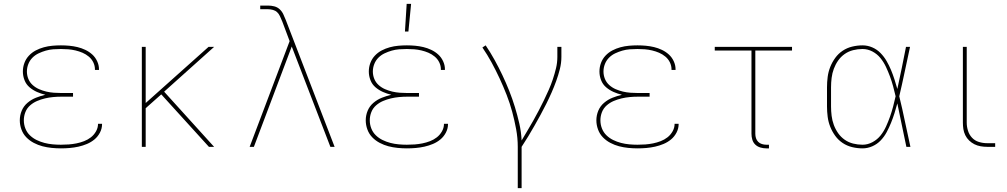

<svg xmlns="http://www.w3.org/2000/svg" viewBox="-20 -764 5240 999"><path d="M297 8Q273 8 248.5 5.5Q224 3 201 -3Q178 -9 156 -20.5Q134 -32 117 -49.5Q100 -67 91.5 -90.5Q83 -114 83 -138Q83 -164 93 -188Q103 -212 123 -229Q143 -246 167 -255.5Q191 -265 216 -271Q194 -276 172.5 -285.5Q151 -295 133.5 -310Q116 -325 107.5 -347Q99 -369 99 -392Q99 -415 107 -436.5Q115 -458 130.5 -474.5Q146 -491 166 -501.5Q186 -512 208 -518Q230 -524 252.5 -526Q275 -528 297 -528Q319 -528 340.5 -526Q362 -524 383 -519Q404 -514 424 -504.5Q444 -495 460 -480.5Q476 -466 485.5 -445.5Q495 -425 495 -404V-400H474V-403Q474 -422 465.5 -439.5Q457 -457 442 -469.5Q427 -482 409.5 -489.5Q392 -497 373 -501.5Q354 -506 335 -507.5Q316 -509 297 -509Q277 -509 257 -507.5Q237 -506 218 -500.5Q199 -495 181 -486.5Q163 -478 149 -464Q135 -450 127.5 -431Q120 -412 120 -392Q120 -372 127.5 -353.5Q135 -335 150 -321.5Q165 -308 183.5 -300Q202 -292 221 -287.5Q240 -283 260 -281.5Q280 -280 300 -280H360V-261H300Q278 -261 256.5 -259Q235 -257 214 -252Q193 -247 173 -238.5Q153 -230 136.5 -215.5Q120 -201 112 -180.5Q104 -160 104 -138Q104 -116 112 -95.5Q120 -75 135.5 -60Q151 -45 170.5 -35.5Q190 -26 211 -20.5Q232 -15 254 -13Q276 -11 297 -11Q318 -11 338 -12.5Q358 -14 378 -18Q398 -22 417.5 -29.5Q437 -37 453 -49.5Q469 -62 479.5 -80.5Q490 -99 490 -119V-120H511V-118Q511 -95 500 -74Q489 -53 471.5 -38.5Q454 -24 432.5 -15Q411 -6 388.5 -1Q366 4 343 6Q320 8 297 8Z M1067 0 819 -273 738 -201V0H718V-520H738V-228L1065 -520H1094L834 -287L1094 0Z M1279 0 1487 -550 1448 -654Q1448 -654 1447 -654V-656Q1442 -668 1436.5 -680Q1431 -692 1422 -700.5Q1413 -709 1400 -712.5Q1387 -716 1375 -716H1334V-735H1375Q1391 -735 1407 -731Q1423 -727 1435 -716Q1447 -705 1454 -690Q1461 -675 1467 -660L1721 0H1699L1498 -522L1301 0Z M2097 8Q2073 8 2048.5 5.5Q2024 3 2001 -3Q1978 -9 1956 -20.5Q1934 -32 1917 -49.5Q1900 -67 1891.5 -90.5Q1883 -114 1883 -138Q1883 -164 1893 -188Q1903 -212 1923 -229Q1943 -246 1967 -255.5Q1991 -265 2016 -271Q1994 -276 1972.5 -285.5Q1951 -295 1933.5 -310Q1916 -325 1907.5 -347Q1899 -369 1899 -392Q1899 -415 1907 -436.5Q1915 -458 1930.5 -474.5Q1946 -491 1966 -501.5Q1986 -512 2008 -518Q2030 -524 2052.5 -526Q2075 -528 2097 -528Q2119 -528 2140.5 -526Q2162 -524 2183 -519Q2204 -514 2224 -504.5Q2244 -495 2260 -480.5Q2276 -466 2285.5 -445.5Q2295 -425 2295 -404V-400H2274V-403Q2274 -422 2265.5 -439.5Q2257 -457 2242 -469.5Q2227 -482 2209.5 -489.5Q2192 -497 2173 -501.5Q2154 -506 2135 -507.5Q2116 -509 2097 -509Q2077 -509 2057 -507.5Q2037 -506 2018 -500.5Q1999 -495 1981 -486.5Q1963 -478 1949 -464Q1935 -450 1927.5 -431Q1920 -412 1920 -392Q1920 -372 1927.5 -353.5Q1935 -335 1950 -321.5Q1965 -308 1983.5 -300Q2002 -292 2021 -287.5Q2040 -283 2060 -281.5Q2080 -280 2100 -280H2160V-261H2100Q2078 -261 2056.5 -259Q2035 -257 2014 -252Q1993 -247 1973 -238.5Q1953 -230 1936.5 -215.5Q1920 -201 1912 -180.5Q1904 -160 1904 -138Q1904 -116 1912 -95.5Q1920 -75 1935.5 -60Q1951 -45 1970.5 -35.5Q1990 -26 2011 -20.5Q2032 -15 2054 -13Q2076 -11 2097 -11Q2118 -11 2138 -12.5Q2158 -14 2178 -18Q2198 -22 2217.5 -29.5Q2237 -37 2253 -49.5Q2269 -62 2279.5 -80.5Q2290 -99 2290 -119V-120H2311V-118Q2311 -95 2300 -74Q2289 -53 2271.5 -38.5Q2254 -24 2232.5 -15Q2211 -6 2188.5 -1Q2166 4 2143 6Q2120 8 2097 8ZM2087 -600 2096 -744H2119L2105 -600Z M2674 215V0Q2674 -46 2665.5 -92Q2657 -138 2645 -182.5Q2633 -227 2616 -270.5Q2599 -314 2579.5 -356Q2560 -398 2538 -438.5Q2516 -479 2490 -517L2507 -528Q2532 -491 2553.5 -452Q2575 -413 2594 -373Q2613 -333 2629.5 -291.5Q2646 -250 2659 -207.5Q2672 -165 2682 -121.5Q2692 -78 2694 -33Q2709 -59 2724.5 -84.5Q2740 -110 2754.5 -136Q2769 -162 2783 -188.5Q2797 -215 2810 -242Q2823 -269 2835 -296Q2847 -323 2856.5 -351.5Q2866 -380 2873 -409Q2880 -438 2880 -468V-520H2901V-468Q2901 -436 2893 -404.5Q2885 -373 2874 -342.5Q2863 -312 2850 -282.5Q2837 -253 2822.5 -224Q2808 -195 2792.5 -166.5Q2777 -138 2761 -110Q2745 -82 2728.5 -54.5Q2712 -27 2694 0V215Z M3297 8Q3273 8 3248.5 5.5Q3224 3 3201 -3Q3178 -9 3156 -20.5Q3134 -32 3117 -49.5Q3100 -67 3091.5 -90.5Q3083 -114 3083 -138Q3083 -164 3093 -188Q3103 -212 3123 -229Q3143 -246 3167 -255.5Q3191 -265 3216 -271Q3194 -276 3172.5 -285.5Q3151 -295 3133.5 -310Q3116 -325 3107.5 -347Q3099 -369 3099 -392Q3099 -415 3107 -436.5Q3115 -458 3130.5 -474.5Q3146 -491 3166 -501.5Q3186 -512 3208 -518Q3230 -524 3252.5 -526Q3275 -528 3297 -528Q3319 -528 3340.5 -526Q3362 -524 3383 -519Q3404 -514 3424 -504.5Q3444 -495 3460 -480.5Q3476 -466 3485.5 -445.5Q3495 -425 3495 -404V-400H3474V-403Q3474 -422 3465.5 -439.5Q3457 -457 3442 -469.5Q3427 -482 3409.5 -489.5Q3392 -497 3373 -501.5Q3354 -506 3335 -507.5Q3316 -509 3297 -509Q3277 -509 3257 -507.5Q3237 -506 3218 -500.5Q3199 -495 3181 -486.5Q3163 -478 3149 -464Q3135 -450 3127.5 -431Q3120 -412 3120 -392Q3120 -372 3127.5 -353.5Q3135 -335 3150 -321.5Q3165 -308 3183.5 -300Q3202 -292 3221 -287.5Q3240 -283 3260 -281.5Q3280 -280 3300 -280H3360V-261H3300Q3278 -261 3256.5 -259Q3235 -257 3214 -252Q3193 -247 3173 -238.5Q3153 -230 3136.5 -215.5Q3120 -201 3112 -180.5Q3104 -160 3104 -138Q3104 -116 3112 -95.5Q3120 -75 3135.5 -60Q3151 -45 3170.5 -35.5Q3190 -26 3211 -20.5Q3232 -15 3254 -13Q3276 -11 3297 -11Q3318 -11 3338 -12.5Q3358 -14 3378 -18Q3398 -22 3417.5 -29.5Q3437 -37 3453 -49.5Q3469 -62 3479.5 -80.5Q3490 -99 3490 -119V-120H3511V-118Q3511 -95 3500 -74Q3489 -53 3471.5 -38.5Q3454 -24 3432.5 -15Q3411 -6 3388.5 -1Q3366 4 3343 6Q3320 8 3297 8Z M3981 8H3967Q3952 8 3936.5 3.5Q3921 -1 3910 -11.5Q3899 -22 3894.5 -37Q3890 -52 3890 -68V-501H3699V-520H4101V-501H3910V-68Q3910 -56 3913.5 -45Q3917 -34 3925 -26Q3933 -18 3944.5 -14.5Q3956 -11 3967 -11H3981Z M4468 8Q4441 8 4414 1.5Q4387 -5 4364.5 -20Q4342 -35 4326 -57Q4310 -79 4300 -104Q4290 -129 4286.5 -156Q4283 -183 4283 -210V-310Q4283 -337 4286.5 -364Q4290 -391 4300 -416Q4310 -441 4326 -463Q4342 -485 4364.5 -500Q4387 -515 4414 -521.5Q4441 -528 4468 -528Q4494 -528 4518.5 -517.5Q4543 -507 4561.5 -488Q4580 -469 4593 -446.5Q4606 -424 4616 -400Q4626 -376 4634 -351Q4642 -326 4649 -301Q4661 -355 4672 -410Q4683 -465 4694 -520H4715Q4701 -456 4687.5 -391.5Q4674 -327 4659 -263Q4675 -198 4688.5 -132Q4702 -66 4717 0H4696Q4684 -56 4672.5 -112.5Q4661 -169 4649 -226Q4642 -200 4634 -174.5Q4626 -149 4616 -124.5Q4606 -100 4593.5 -76.5Q4581 -53 4562.5 -33.5Q4544 -14 4519 -3Q4494 8 4468 8ZM4468 -11Q4495 -11 4520 -24.5Q4545 -38 4562 -59.5Q4579 -81 4590.5 -106.5Q4602 -132 4611 -157.5Q4620 -183 4627 -209.5Q4634 -236 4640 -263Q4634 -289 4627 -315Q4620 -341 4610.5 -366.5Q4601 -392 4589.5 -416.5Q4578 -441 4561 -462Q4544 -483 4519.5 -496Q4495 -509 4468 -509Q4443 -509 4419 -503Q4395 -497 4375 -483Q4355 -469 4341 -449Q4327 -429 4318.5 -406Q4310 -383 4307 -358.5Q4304 -334 4304 -310V-210Q4304 -186 4307 -161.5Q4310 -137 4318.5 -114Q4327 -91 4341 -71Q4355 -51 4375 -37Q4395 -23 4419 -17Q4443 -11 4468 -11Z M5158 0H5116Q5099 0 5082 -3Q5065 -6 5050 -13.5Q5035 -21 5022.5 -33Q5010 -45 5002.5 -60.5Q4995 -76 4992.5 -92.5Q4990 -109 4990 -126V-520H5010V-126Q5010 -105 5016.5 -84Q5023 -63 5037.5 -47.5Q5052 -32 5073 -25.5Q5094 -19 5116 -19H5158Z"/></svg>

Font: Iosevka Aile Thin
Style: Regular
Weight: 100
Designer: Belleve Invis
Foundry: Belleve Invis
Version: Version 31.1.0; ttfautohint (v1.8.4)